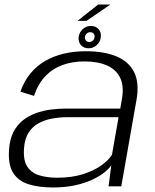

<svg xmlns="http://www.w3.org/2000/svg" viewBox="-20 -822 684 847"><path d="M212.5 5Q268.5 5 312.2 -4.8Q356 -14.5 388.5 -30Q421 -45.5 441.5 -62.2Q462 -79 471 -93L459 0H515L582 -380.5Q595.5 -455.5 572 -503Q548.5 -550.5 493.8 -573.2Q439 -596 358 -596Q307.5 -596 262.5 -585.5Q217.5 -575 180 -553.5Q142.5 -532 114.5 -498.2Q86.5 -464.5 70 -417.5L130 -399Q147.5 -451.5 179.5 -485.2Q211.5 -519 255.2 -535Q299 -551 352 -551Q412 -551 452.5 -533Q493 -515 510.5 -477.8Q528 -440.5 517.5 -383L510.5 -343H271.5Q238.5 -343 203.8 -338.5Q169 -334 137.5 -322.5Q106 -311 80.5 -290.8Q55 -270.5 39 -239Q23 -207.5 20 -162.5Q15 -96 37.8 -59.8Q60.5 -23.5 106 -9.2Q151.5 5 212.5 5ZM232 -38Q187 -38 152.5 -48.8Q118 -59.5 100 -87.5Q82 -115.5 86 -168Q89 -210.5 106.5 -237.5Q124 -264.5 151.5 -279Q179 -293.5 211.5 -299.2Q244 -305 276.5 -305H503L474 -139.5Q459 -115 426.2 -91.8Q393.5 -68.5 344.8 -53.2Q296 -38 232 -38ZM370.5 -609Q384.5 -609 396.5 -615.8Q408.5 -622.5 416 -633.8Q423.5 -645 424.5 -658.5Q427.5 -679 415 -693.2Q402.5 -707.5 381 -707.5Q367 -707.5 355.5 -701Q344 -694.5 336.5 -683.5Q329 -672.5 327 -658.5Q324.5 -637.5 337 -623.2Q349.5 -609 370.5 -609ZM373.5 -636.5Q365 -636.5 359.5 -643Q354 -649.5 354.5 -658.5Q356 -668 362.8 -674Q369.5 -680 378 -680Q387 -680 392.8 -674Q398.5 -668 397 -658.5Q396.5 -649.5 389.5 -643Q382.5 -636.5 373.5 -636.5ZM322 -730H361.5L467 -802H413Z"/></svg>

Font: Anybody SemiExpanded Light
Style: Italic
Weight: 300
Width: 6
Italic angle: -10°
Version: Version 1.113;gftools[0.9.25]